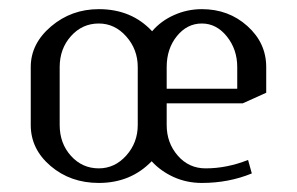

<svg xmlns="http://www.w3.org/2000/svg" viewBox="-20 -404 656 424"><path d="M47.9 -127.9V-255.9Q47.9 -307.6 92.8 -345.7Q137.7 -383.8 198.2 -383.8Q270.5 -383.8 315.9 -335Q335.4 -357.9 364.5 -370.8Q393.6 -383.8 425.8 -383.8Q484.9 -383.8 526.4 -346.4Q567.9 -309.1 567.9 -255.9V-199.2L516.1 -175.8H348.1V-127.9Q348.1 -88.4 372.6 -60.3Q397 -32.2 434.1 -32.2Q481 -32.2 527.8 -50.8L536.1 -21Q484.9 0 425.8 0Q392.6 0 363.8 -12.9Q335 -25.9 314.9 -47.9Q268.6 0 198.2 0Q135.7 0 91.8 -37.4Q47.9 -74.7 47.9 -127.9ZM111.8 -127.9Q111.8 -87.4 136.7 -59.8Q161.6 -32.2 198.2 -32.2Q233.4 -32.2 258.8 -60.5Q284.2 -88.9 284.2 -127.9V-255.9Q284.2 -294.9 258.8 -323.5Q233.4 -352.1 198.2 -352.1Q161.6 -352.1 136.7 -324.2Q111.8 -296.4 111.8 -255.9ZM348.1 -208H503.9V-255.9Q503.9 -294.9 481 -323.5Q458 -352.1 425.8 -352.1Q393.1 -352.1 370.6 -324.2Q348.1 -296.4 348.1 -255.9Z"/></svg>

Font: Gawaa
Style: Regular
Weight: 400
Designer: T. Christopher White
Version: Version 1.0